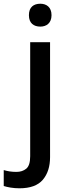

<svg xmlns="http://www.w3.org/2000/svg" viewBox="-78 -764 370 1024"><path d="M76.2 -683.1C76.2 -640.1 102.1 -622.1 137.2 -622.1C168.9 -622.1 196.8 -640.1 196.8 -683.1C196.8 -726.6 168.9 -744.1 137.2 -744.1C102.1 -744.1 76.2 -726.6 76.2 -683.1ZM25.9 240.2C83 240.2 124.5 225.1 150.4 194.8C176.3 164.1 189 124 189 74.2V-539.1H83V68.8C83 101.6 76.2 124 62 135.7C47.9 147 30.8 152.8 9.8 152.8C-16.1 152.8 -36.6 149.4 -58.1 143.1V228C-38.1 234.4 -8.8 240.2 25.9 240.2Z"/></svg>

Font: Noto Reveo Sans
Style: Regular
Weight: 500
Designer: Monotype Design Team
Foundry: Monotype Imaging Inc.
Version: Version 2.007